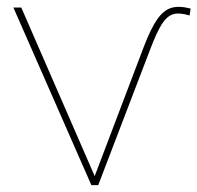

<svg xmlns="http://www.w3.org/2000/svg" viewBox="-20 -539 575 559"><path d="M19 -517H42L261 -14H251L398 -401Q419 -456 437.5 -482.5Q456 -509 478.5 -516Q501 -523 535 -514L532 -494Q502 -503 484 -497.5Q466 -492 451 -468.5Q436 -445 416 -392L266 0H246Z"/></svg>

Font: iiserrat Thin
Style: Regular
Weight: 100
Designer: Akira Ohta
Foundry: Akira Ohta
Version: Version 1.200;Glyphs 3.3.1 (3343)